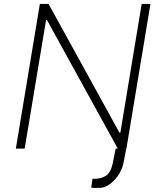

<svg xmlns="http://www.w3.org/2000/svg" viewBox="-20 -747 805 965"><path d="M561.4 0H572.1L215.9 -646.7H211.6L104 0H59.7L180.4 -727.3H224.1L580.6 -79.9H584.9L692.1 -727.3H736.2L615.4 0H614.7L599.4 78.1Q591.6 109.4 572.4 136.5Q553.3 163.7 529.1 180.4Q505 197.1 481.5 197.1Q478 197.1 474.6 197.1Q471.2 197.1 467.7 197.4Q458.8 197.4 451.2 197.4Q443.5 197.4 438.6 195.7L445 150.6Q446.7 150.9 449.6 151.3Q452.4 151.6 456 151.6Q487.6 151.6 512.1 136.4Q536.6 121.1 546.5 73.9Z"/></svg>

Font: Inter UI Extra Light
Style: Italic
Weight: 200
Italic angle: -9.39999°
Designer: Rasmus Andersson
Foundry: rsms
Version: 3.2;8d6f07862